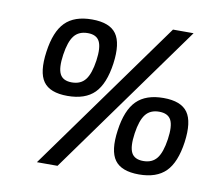

<svg xmlns="http://www.w3.org/2000/svg" viewBox="-83 -823 1038 946"><g transform="rotate(10 436.5 -350.0)"><path d="M306.6 -710Q395 -710 428.2 -663.6Q461.4 -617.2 447.3 -514.2Q432.6 -410.6 386.5 -364.3Q340.3 -317.9 251.5 -317.9Q163.6 -317.9 130.6 -364.3Q97.7 -410.6 112.3 -514.2Q126.5 -617.2 172.6 -663.6Q218.8 -710 306.6 -710ZM362.3 -514.2Q371.6 -580.6 356.4 -610.4Q341.3 -640.1 297.9 -640.1Q252.9 -640.1 229.5 -610.6Q206.1 -581.1 196.3 -514.2Q186.5 -446.8 201.7 -417Q216.8 -387.2 261.2 -387.2Q305.7 -387.2 329.1 -417Q352.5 -446.8 362.3 -514.2ZM263.7 29.8H160.6L707.5 -730H810.5ZM860.4 -193.8Q845.7 -90.3 799.6 -44.2Q753.4 2 665.5 2Q577.6 2 544.2 -44.2Q510.7 -90.3 525.4 -193.8Q539.6 -296.9 586.2 -343.5Q632.8 -390.1 720.7 -390.1Q808.6 -390.1 841.6 -343.5Q874.5 -296.9 860.4 -193.8ZM776.4 -193.8Q786.1 -260.7 770.8 -290.3Q755.4 -319.8 710.9 -319.8Q667 -319.8 643.6 -290.3Q620.1 -260.7 610.4 -193.8Q600.6 -126.5 615.7 -96.7Q630.9 -66.9 675.3 -66.9Q719.7 -66.9 743.2 -96.7Q766.6 -126.5 776.4 -193.8Z"/></g></svg>

Font: Fivo Sans Med
Style: Regular
Weight: 450
Designer: Alexander Slobzheninov
Foundry: Alexander Slobzheninov
Version: 1.0